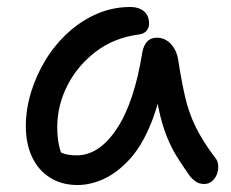

<svg xmlns="http://www.w3.org/2000/svg" viewBox="-20 -520 662 550"><path d="M202 10Q157 10 123.5 -11Q90 -32 72 -70Q54 -108 54 -159Q54 -207 69 -256Q84 -305 111 -349Q138 -393 175.5 -427Q213 -461 258 -480.5Q303 -500 354 -500Q377 -500 392 -488Q407 -476 407 -452Q407 -440 399.5 -431.5Q392 -423 377 -421Q307 -412 254.5 -372Q202 -332 173 -275Q144 -218 144 -156Q144 -127 149 -103.5Q154 -80 171 -43L119 -112Q142 -89 157.5 -82Q173 -75 200 -75Q264 -75 314.5 -151Q365 -227 388 -372Q392 -391 402 -401.5Q412 -412 429 -412Q453 -412 470 -393.5Q487 -375 491 -345Q500 -287 510.5 -241.5Q521 -196 541 -155.5Q561 -115 595 -70Q604 -60 605 -47Q606 -34 601.5 -21.5Q597 -9 587.5 -1Q578 7 565 7Q551 7 542 1Q533 -5 525 -14Q506 -41 489 -67.5Q472 -94 458 -128.5Q444 -163 434 -210.5Q424 -258 420 -323L453 -324Q439 -232 413 -167.5Q387 -103 352 -64.5Q317 -26 278.5 -8Q240 10 202 10Z"/></svg>

Font: Shantell Sans
Style: Regular
Weight: 400
Designer: Stephen Nixon, Anya Danilova, Shantell Martin
Foundry: Arrow Type
Version: Version 1.008;[ac192a2d6]